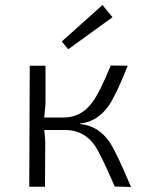

<svg xmlns="http://www.w3.org/2000/svg" viewBox="-20 -747 565 768"><path d="M227 -581 390 -727 430 -678 253 -550ZM299 -251Q373 -245 418 -179Q444 -142 504 1L439 -1Q380 -137 357 -168Q315 -226 243 -227H157Q161 -194 161 -174L160 0H97L99 -484H162V-333Q160 -304 157 -277H235Q304 -277 348 -336Q377 -373 423 -485L491 -484Q443 -364 414 -323Q369 -260 301 -253Z"/></svg>

Font: Taylor Sans Light
Style: Regular
Weight: 300
Italic angle: -8°
Designer: Natanael Gama
Version: Version 1.001 September 8, 2015